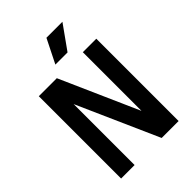

<svg xmlns="http://www.w3.org/2000/svg" viewBox="-256 -1020 1138 1138"><g transform="rotate(-45 313.0 -451.5)"><path d="M72 0V-690H223L441 -198V-690H554V0H412L185 -511V0ZM274 -753 349 -903H483L376 -753Z"/></g></svg>

Font: Radio Canada Condensed SemiBold
Style: Regular
Weight: 600
Width: 3
Designer: Charles Daoud, Etienne Aubert Bonn, Alexandre Saumier Demers, Jacques Le Bailly
Foundry: Radio-Canada
Version: Version 2.104; ttfautohint (v1.8.4.7-5d5b);gftools[0.9.28.de